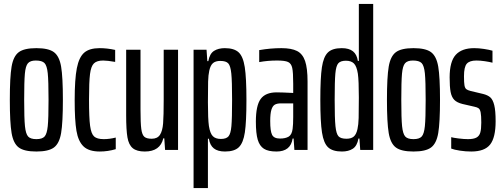

<svg xmlns="http://www.w3.org/2000/svg" viewBox="-20 -763 2559 977"><path d="M30 -255Q30 -371 39 -424Q48 -477 75.5 -497.5Q103 -518 165 -518Q227 -518 254.5 -497.5Q282 -477 291 -424Q300 -371 300 -255Q300 -139 291 -86Q282 -33 254.5 -12.5Q227 8 165 8Q103 8 75.5 -12.5Q48 -33 39 -86Q30 -139 30 -255ZM227 -255Q227 -351 223 -390Q219 -429 206.5 -442Q194 -455 162 -455Q134 -455 122 -441Q110 -427 106.5 -387.5Q103 -348 103 -255Q103 -160 107 -121Q111 -82 123 -68.5Q135 -55 165 -55Q195 -55 207 -68.5Q219 -82 223 -121Q227 -160 227 -255Z M360 -253Q360 -360 371 -416Q382 -472 408.5 -495Q435 -518 487 -518Q525 -518 566 -509V-448Q526 -455 505 -455Q473 -455 458 -440.5Q443 -426 438 -386Q433 -346 433 -257Q433 -163 438.5 -122.5Q444 -82 459 -68.5Q474 -55 508 -55Q537 -55 569 -63V-4Q529 8 488 8Q432 8 405 -18Q378 -44 369 -97.5Q360 -151 360 -253Z M622 -176V-510H695V-205Q695 -136 699 -106.5Q703 -77 714.5 -67Q726 -57 752 -57Q781 -57 794 -77Q807 -97 810 -135.5Q813 -174 813 -257V-510H886V0H820L816 -59H811Q795 8 717 8Q676 8 655.5 -9Q635 -26 628.5 -64Q622 -102 622 -176Z M965 -510H1031L1035 -452H1040Q1047 -490 1069 -504Q1091 -518 1124 -518Q1171 -518 1194 -497Q1217 -476 1225.5 -421.5Q1234 -367 1234 -254Q1234 -143 1226 -89.5Q1218 -36 1195.5 -14Q1173 8 1125 8Q1088 8 1068 -8Q1048 -24 1043 -57H1038V194H965ZM1161 -255Q1161 -350 1157 -389Q1153 -428 1141.5 -440.5Q1130 -453 1101 -453Q1077 -453 1064 -442Q1051 -431 1045 -404Q1040 -382 1039 -348Q1038 -314 1038 -243Q1038 -157 1043 -122Q1049 -84 1063 -70Q1077 -56 1104 -56Q1131 -56 1142.5 -69Q1154 -82 1157.5 -121Q1161 -160 1161 -255Z M1282 -144Q1282 -226 1306.5 -259.5Q1331 -293 1388 -293Q1412 -293 1472 -290V-337Q1472 -395 1467 -417.5Q1462 -440 1446 -447.5Q1430 -455 1390 -455Q1342 -455 1299 -447V-508Q1356 -518 1412 -518Q1463 -518 1491.5 -503.5Q1520 -489 1532.5 -452.5Q1545 -416 1545 -348V0H1478L1474 -58H1469Q1459 8 1387 8Q1345 8 1323 -6Q1301 -20 1291.5 -52Q1282 -84 1282 -144ZM1469 -107Q1472 -129 1472 -168V-201V-237H1410Q1390 -237 1378.5 -230.5Q1367 -224 1361 -204.5Q1355 -185 1355 -147Q1355 -96 1364.5 -77Q1374 -58 1405 -58Q1432 -58 1448.5 -67.5Q1465 -77 1469 -107Z M1610 -256Q1610 -367 1618 -420.5Q1626 -474 1648.5 -496Q1671 -518 1719 -518Q1756 -518 1776 -502Q1796 -486 1801 -453H1806V-743H1879V0H1813L1809 -58H1804Q1797 -20 1775 -6Q1753 8 1720 8Q1673 8 1650 -13Q1627 -34 1618.5 -88.5Q1610 -143 1610 -256ZM1799 -106Q1804 -128 1805 -162.5Q1806 -197 1806 -267Q1806 -353 1801 -388Q1795 -426 1781 -440Q1767 -454 1740 -454Q1713 -454 1701.5 -441Q1690 -428 1686.5 -389Q1683 -350 1683 -255Q1683 -160 1687 -121Q1691 -82 1702.5 -69.5Q1714 -57 1743 -57Q1767 -57 1780 -68Q1793 -79 1799 -106Z M1949 -255Q1949 -371 1958 -424Q1967 -477 1994.5 -497.5Q2022 -518 2084 -518Q2146 -518 2173.5 -497.5Q2201 -477 2210 -424Q2219 -371 2219 -255Q2219 -139 2210 -86Q2201 -33 2173.5 -12.5Q2146 8 2084 8Q2022 8 1994.5 -12.5Q1967 -33 1958 -86Q1949 -139 1949 -255ZM2146 -255Q2146 -351 2142 -390Q2138 -429 2125.5 -442Q2113 -455 2081 -455Q2053 -455 2041 -441Q2029 -427 2025.5 -387.5Q2022 -348 2022 -255Q2022 -160 2026 -121Q2030 -82 2042 -68.5Q2054 -55 2084 -55Q2114 -55 2126 -68.5Q2138 -82 2142 -121Q2146 -160 2146 -255Z M2276 -7V-65Q2285 -62 2313 -58.5Q2341 -55 2361 -55Q2390 -55 2404.5 -63Q2419 -71 2424 -88.5Q2429 -106 2429 -139Q2429 -174 2426 -190Q2423 -206 2416 -211.5Q2409 -217 2394 -220L2333 -234Q2305 -241 2291.5 -255Q2278 -269 2273 -295Q2268 -321 2268 -369Q2268 -450 2299 -484Q2330 -518 2393 -518Q2416 -518 2442.5 -514Q2469 -510 2486 -505V-444Q2471 -448 2447.5 -451.5Q2424 -455 2404 -455Q2369 -455 2355 -438.5Q2341 -422 2341 -375Q2341 -342 2343.5 -328.5Q2346 -315 2352.5 -309.5Q2359 -304 2375 -300L2438 -285Q2462 -279 2475 -267.5Q2488 -256 2495 -228Q2502 -200 2502 -146Q2502 -63 2474 -27.5Q2446 8 2378 8Q2349 8 2320 3.5Q2291 -1 2276 -7Z"/></svg>

Font: Saira Ultra Condensed Medium
Style: Regular
Weight: 500
Width: 1
Designer: Hector Gatti with collaboration of the Omnibus-Type team
Foundry: Omnibus-Type
Version: Version 1.001; ttfautohint (v1.8)